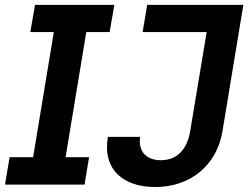

<svg xmlns="http://www.w3.org/2000/svg" viewBox="-31 -747 1004 777"><path d="M412.6 -617.2 431.8 -727.3H110.8L91.6 -617.2H186.8L103 -110.8H7.8L-10.7 0H311.1L329.5 -110.8H234.4L318.2 -617.2ZM546.2 -617.2H805.4L738.6 -215.9C725.5 -139.2 683.2 -98.4 620 -98.7C561.4 -98.4 527.3 -134.2 536.2 -193.2H405.5C382.8 -59.3 469.5 9.9 597.3 9.9C737.2 9.9 845.9 -75.6 869.3 -215.9L953.8 -727.3H564.6Z"/></svg>

Font: Riot Sans 2.0
Style: Bold Italic
Weight: 600
Italic angle: -9.39999°
Designer: Rasmus Andersson
Foundry: rsms
Version: Version 3.006;hotconv 1.0.109;makeotfexe 2.5.65596